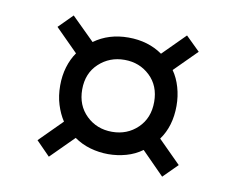

<svg xmlns="http://www.w3.org/2000/svg" viewBox="-54 -547 670 544"><g transform="rotate(10 281.0 -275.0)"><path d="M117.2 -71.5 77.5 -112 142.2 -176.8Q129.4 -196.1 121.6 -221.2Q113.8 -246.2 113.8 -276Q113.8 -304.4 121.2 -329.1Q128.6 -353.8 142.2 -373.2L77.5 -438L117.2 -477.8L182.8 -413Q224.5 -443.2 281.2 -443.2Q337.9 -443.2 379.5 -414L443.2 -477.8L483.8 -438L420 -374.2Q433.8 -354.6 441.1 -329.1Q448.5 -303.6 448.5 -276Q448.5 -217.4 419 -176.8L483.8 -112L443.2 -71.5L378.5 -137Q358.1 -122 332.8 -114.9Q307.5 -107.8 281.2 -107.8Q255 -107.8 229.6 -115Q204.2 -122.2 183 -137.2ZM280.9 -172Q324.4 -172 354.3 -200.7Q384.2 -229.4 384.2 -276Q384.2 -322.4 354.3 -350.7Q324.4 -379 281.2 -379Q238.1 -379 207.7 -350.7Q177.2 -322.4 177.2 -275.6Q177.2 -229.8 207.1 -200.9Q237 -172 280.9 -172Z"/></g></svg>

Font: Mohave Light
Style: Regular
Weight: 300
Designer: Gumpita Rahayu
Foundry: Tokotype
Version: Version 2.003